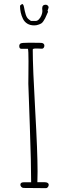

<svg xmlns="http://www.w3.org/2000/svg" viewBox="-20 -977 362 993"><path d="M98.6 -879.9Q106.4 -863.8 121.3 -854.7Q136.2 -845.7 156.2 -845.7Q168.9 -845.7 177.7 -849.1Q188 -852.5 193.6 -856Q199.2 -859.4 204.6 -867.7Q210 -875.5 213.1 -881.8Q216.3 -888.2 220.7 -898.4Q223.6 -905.8 225.6 -909.7Q227.5 -913.6 228.5 -915.5L226.1 -922.9L229 -930.2Q231.4 -936.5 231.4 -938.5Q231.4 -944.3 226.8 -948.5Q222.2 -952.6 216.3 -952.6Q198.2 -952.6 198.2 -933.6Q198.2 -929.7 198.7 -926.8Q199.2 -923.3 199.2 -919.4Q199.2 -909.7 194.3 -897.7Q189.5 -885.7 181.4 -877.2Q173.3 -868.7 165 -868.7H140.1L129.4 -876.5Q118.7 -884.3 113.3 -901.1Q107.9 -918 104 -940.9Q101.1 -955.6 94.2 -956.5L83.5 -947.8Q83.5 -910.6 98.6 -879.9ZM85.4 -21.5Q85.4 -15.1 90.6 -10Q95.7 -4.9 103 -4.9Q140.1 -4.9 163.6 -4.4Q186.5 -3.9 218.3 -3.9Q223.1 -3.9 227.5 -9.3Q231.9 -14.6 231.9 -20.5Q231.9 -34.7 209.5 -34.7H173.3Q173.3 -49.3 173.8 -62Q174.3 -74.7 174.3 -89.8Q174.3 -190.4 162.1 -405.3Q149.4 -628.4 149.4 -719.7Q149.4 -722.2 150.9 -723.6Q151.9 -724.6 155.5 -725.3Q159.2 -726.1 162.6 -726.1H173.3Q179.2 -726.1 184.6 -725.6Q189.9 -725.1 197.3 -725.1Q202.6 -725.1 206.1 -730Q209.5 -734.9 209.5 -741.2Q209.5 -748 204.3 -751.7Q199.2 -755.4 191.4 -755.4Q168 -755.4 153.3 -755.9H125Q96.2 -755.9 87.9 -752.9Q79.6 -749 79.6 -738.8Q79.6 -724.6 90.3 -724.6H124.5Q127.4 -715.3 127.4 -661.1Q127.4 -623 127 -594.7L126.5 -543.9L129.9 -448.7L134.3 -323.7Q141.1 -129.9 141.1 -34.2H102.1Q85.4 -34.2 85.4 -21.5Z"/></svg>

Font: Amatica SC
Style: Regular
Weight: 400
Version: Version 2.000